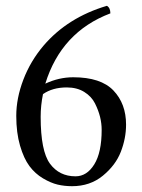

<svg xmlns="http://www.w3.org/2000/svg" viewBox="-20 -631 490 661"><path d="M128 -307Q120 -268 120 -229Q120 -111 152 -67.5Q184 -24 240 -24Q279 -24 304.5 -65Q330 -106 330 -184Q330 -206 324.5 -228.5Q319 -251 307 -275Q295 -299 270 -314.5Q245 -330 210 -330Q161 -330 128 -307ZM136 -343Q183 -365 232 -365Q327 -365 370.5 -319.5Q414 -274 414 -202Q414 -155 396 -108.5Q378 -62 334 -26Q290 10 228 10Q202 10 178.5 4.5Q155 -1 128 -17Q101 -33 81.5 -59Q62 -85 49 -129.5Q36 -174 36 -232Q36 -293 60.5 -357Q85 -421 130 -474Q213 -571 348 -611Q360 -604 360 -585Q191 -521 136 -343Z"/></svg>

Font: Pochaevsk Unicode
Style: Normal
Weight: 400
Version: Version 1.1